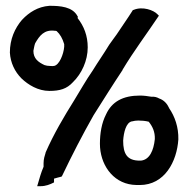

<svg xmlns="http://www.w3.org/2000/svg" viewBox="-20 -651 648 661"><path d="M14 -470C16 -435 31 -404 54 -381C77 -359 111 -338 150 -338C186 -338 210 -345 231 -368C261 -397 282 -442 282 -488C282 -528 269 -561 247 -589C247 -589 248 -591 248 -592V-594L247 -595C230 -628 187 -631 151 -631H150C110 -628 80 -608 57 -584V-583H56C31 -554 14 -516 14 -470ZM95 -476C97 -485 98 -494 101 -502C116 -528 132 -550 169 -545H170C171 -545 172 -545 175 -544C187 -533 195 -519 201 -499V-490C199 -464 184 -427 166 -424H165C161 -423 156 -424 151 -424C145 -424 139 -425 133 -427C112 -437 95 -449 95 -476ZM108 -10H119C138 -10 152 -16 166 -23V-36C173 -38 183 -41 192 -43L194 -46C228 -117 264 -187 302 -254C335 -306 368 -359 402 -410V-411C441 -476 485 -534 527 -597L522 -602C509 -616 471 -630 440 -617L437 -616L436 -614C419 -587 399 -559 382 -533C373 -520 367 -513 356 -497C336 -464 318 -439 299 -408C276 -375 256 -339 235 -305C200 -249 165 -190 137 -126V-125C134 -115 130 -104 130 -89V-77C121 -56 115 -34 111 -20ZM324 -156C324 -87 366 -23 436 -15C445 -14 453 -14 461 -14C547 -14 589 -95 594 -171C595 -213 582 -250 562 -279V-280L561 -281C555 -295 543 -307 528 -312C521 -316 512 -319 501 -318C489 -320 475 -322 462 -322C403 -322 365 -301 345 -257C330 -228 324 -192 324 -156ZM404 -167C406 -196 414 -228 433 -233H434C441 -235 449 -236 456 -236C468 -236 480 -235 492 -232C505 -216 514 -197 513 -172C509 -133 495 -101 465 -98H461C417 -98 404 -122 404 -167Z"/></svg>

Font: SolarCharger
Style: 750
Weight: 700
Designer: Mew Too
Foundry: Cannot Into Space Fonts/KineticPlasma Fonts
Version: Version 1.100